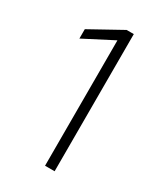

<svg xmlns="http://www.w3.org/2000/svg" viewBox="-175 -761 717 834"><g transform="rotate(30 184.0 -344.0)"><path d="M194 0V-629L47 -553V-600L206 -688H242V0Z"/></g></svg>

Font: Saira Thin ExtraLight
Style: Regular
Weight: 250
Version: Version 1.101